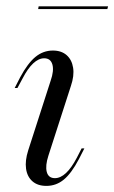

<svg xmlns="http://www.w3.org/2000/svg" viewBox="-20 -589 369 620"><path d="M129.8 11.3Q101.6 11.3 84.7 -3.6Q67.7 -18.5 64.1 -44.4Q60.5 -70.2 71 -103.2L143.5 -328.2Q154.8 -360.5 149.2 -380.6Q143.5 -400.8 122.6 -400.8Q104.8 -400.8 87.1 -384.3Q69.4 -367.7 52.4 -334.7L36.3 -304.8H27.4L45.2 -339.5Q69.4 -384.7 94.4 -405.2Q119.4 -425.8 150.8 -425.8Q178.2 -425.8 195.2 -410.9Q212.1 -396 216.1 -370.2Q220.2 -344.4 208.9 -311.3L136.3 -86.3Q125.8 -54 131 -33.9Q136.3 -13.7 157.3 -13.7Q193.5 -13.7 228.2 -79.8L243.5 -109.7H252.4L234.7 -75Q210.5 -29 185.9 -8.9Q161.3 11.3 129.8 11.3ZM103.2 -559.7 104.8 -568.5H329L326.6 -559.7Z"/></svg>

Font: Playfair 144pt Light
Style: Italic
Weight: 300
Italic angle: -15.6°
Designer: Claus Eggers Sørensen
Foundry: Claus Eggers Sørensen
Version: Version 2.001;gftools[0.9.30]